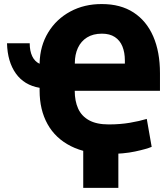

<svg xmlns="http://www.w3.org/2000/svg" viewBox="-20 -740 818 937"><path d="M510.7 11.2Q400.9 11.2 325.7 -26.9Q250.5 -64.9 211.9 -134.5Q173.3 -204.1 173.3 -297.4V-311.5Q98.1 -324.2 57.4 -381.3Q16.6 -438.5 14.2 -528.8H125Q125 -491.2 137.2 -465.6Q149.4 -439.9 173.3 -428.7V-431.6Q175.3 -516.1 215.1 -581.5Q254.9 -647 323.2 -683.8Q391.6 -720.7 477.5 -720.2Q568.4 -720.2 631.6 -679.2Q694.8 -638.2 727.8 -562.5Q760.7 -486.8 760.7 -382.3V-296.9H344.7V-297.4Q344.7 -247.1 361.3 -210.2Q377.9 -173.3 414.6 -153.1Q451.2 -132.8 510.7 -132.8Q566.4 -132.8 613.8 -140.9Q661.1 -148.9 696.3 -159.7L720.2 -23.4Q695.3 -12.7 639.4 -0.7Q583.5 11.2 510.7 11.2ZM345.2 -429.7H589.4V-444.8Q589.4 -483.9 577.4 -513.4Q565.4 -543 540.5 -559.3Q515.6 -575.7 477.5 -575.7Q434.1 -575.7 404.5 -557.1Q375 -538.6 360.1 -506.1Q345.2 -473.6 345.2 -432.1ZM386.2 176.8V-95.7H557.6V176.8Z"/></svg>

Font: Roboto Slab LO Black
Style: Regular
Weight: 900
Designer: Google
Version: Version 2.000